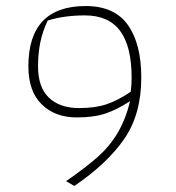

<svg xmlns="http://www.w3.org/2000/svg" viewBox="-20 -616 582 636"><path d="M199 -16Q264 -61 303.5 -96Q343 -131 369.5 -175.5Q396 -220 411 -281Q368 -253 329.5 -240Q291 -227 235 -227Q162 -227 118 -270.5Q74 -314 74 -396Q74 -596 264 -596Q359 -596 403.5 -533.5Q448 -471 448 -359Q448 -237 391 -155Q334 -73 226 0ZM413 -312Q416 -333 416 -359Q416 -462 378 -513.5Q340 -565 261 -565Q193 -565 138 -548Q121 -512 113.5 -475.5Q106 -439 106 -396Q106 -327 142 -292.5Q178 -258 242 -258Q295 -258 332.5 -270.5Q370 -283 413 -312Z"/></svg>

Font: Athiti ExtraLight
Style: Regular
Weight: 250
Version: Version 1.032